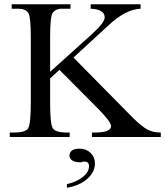

<svg xmlns="http://www.w3.org/2000/svg" viewBox="-20 -645 777 904"><path d="M407 -479Q473 -538 473 -563Q473 -601 407 -604V-625H642V-604Q572 -602 489 -524L326 -374L609 -87Q629 -68 645 -55Q661 -42 674 -35Q700 -21 737 -21V0H413V-21H425Q503 -21 503 -51Q503 -72 437 -138L260 -316L216 -276V-162Q216 -63 228 -42Q240 -21 295 -21H308V0H26V-21H46Q102 -21 113 -42Q125 -63 125 -162V-469Q125 -564 114 -583Q104 -599 81 -603Q76 -604 42 -604H35V-625H312V-604H273Q263 -604 259 -603Q237 -599 227 -583Q216 -564 216 -469V-307ZM295 239V222Q340 212 369.5 188.5Q399 165 399 138Q399 116 379 116Q373 116 370 116L363 119H354Q334 119 320.5 110.5Q307 102 307 89Q307 55 355 55Q386 55 406.5 75Q427 95 427 125Q427 165 391 197Q355 229 295 239Z"/></svg>

Font: New Athena Unicode
Style: Regular
Weight: 400
Designer: J. Rusten 1997; rev. by R. Hancock 2001, 2002, rev. by D. Mastronarde 2002-2021
Foundry: GreekKeys New Athena Unicode
Version: Version 5.008